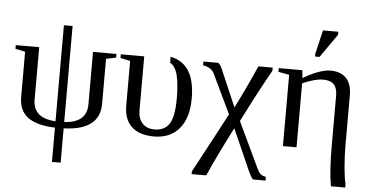

<svg xmlns="http://www.w3.org/2000/svg" viewBox="-58 -816 2203 1140"><g transform="rotate(5 1044.0 -246.0)"><path d="M339.4 -29.3Q473.6 -36.6 473.6 -146.5V-459H613.3V-437L554.2 -424.8V-156.2Q554.2 1.5 339.4 8.3V212.9H287.6V8.8Q179.7 5.4 125.7 -34.4Q71.8 -74.2 71.8 -156.2V-424.8L13.2 -437V-459H152.8V-146.5Q152.8 -36.6 287.6 -29.3V-601.6H339.4Z M877 9.8Q790 9.8 743.9 -33.4Q697.8 -76.7 697.8 -158.7V-424.8L639.2 -437V-459H778.8V-137.7Q778.8 -88.9 804.4 -60.5Q830.1 -32.2 877.4 -32.2Q938 -32.2 965.6 -76.4Q993.2 -120.6 993.2 -225.1Q993.2 -310.1 980.7 -362.8Q968.3 -415.5 935.5 -435.1L935.1 -470.7Q1010.7 -454.6 1046.1 -395.8Q1081.5 -336.9 1081.5 -234.4Q1081.5 -118.2 1027.6 -54.2Q973.6 9.8 877 9.8Z M1485.8 212.9Q1480 209 1469.5 189.5Q1459 169.9 1453.1 155.3L1348.6 -80.6Q1251.5 110.8 1207 212.9H1120.1V196.8Q1273.4 -88.9 1310.1 -159.7L1198.2 -394Q1182.6 -427.7 1131.3 -437V-459H1220.7Q1232.9 -450.7 1247.1 -417L1338.9 -203.6Q1413.6 -353 1459 -459H1544.4V-439.9Q1468.3 -305.7 1378.4 -126L1508.3 147.9Q1519 170.9 1531.5 179.7Q1543.9 188.5 1560.5 190.9V212.9Z M1580.6 -459H1721.2L1725.6 -412.6Q1826.2 -471.2 1888.7 -471.2Q1950.2 -471.2 1982.7 -436.5Q2015.1 -401.9 2015.1 -335.9V-34.2Q2015.1 28.3 2021.2 96.7Q2027.3 165 2035.6 190.9V212.9H1950.2Q1934.1 125 1934.1 -28.3V-327.1Q1934.1 -370.1 1914.1 -392.1Q1894 -414.1 1848.6 -414.1Q1801.8 -414.1 1726.6 -381.3V0H1645.5V-424.8L1580.6 -437ZM1789.1 -546.4V-562.5L1822.8 -705.1H1914.1V-687L1815.9 -546.4Z"/></g></svg>

Font: Tinos
Style: Regular
Weight: 400
Designer: Steve Matteson
Foundry: Monotype Imaging Inc.
Version: Version 1.23